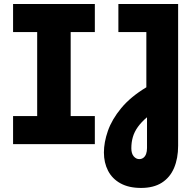

<svg xmlns="http://www.w3.org/2000/svg" viewBox="-20 -720 971 959"><path d="M45.3 0V-140.3H165.7V-559.7H45.3V-700H453.7V-559.7H333V-140.3H453.7V0ZM684.3 218.7Q623.7 218.7 582.2 196Q540.7 173.3 519.8 133Q499 92.7 499 41.7Q499 -9.3 519 -66.5Q539 -123.7 585.5 -180Q632 -236.3 711 -284V-559.7H571.3V-700H869.7V8Q869.7 71 849.5 118.7Q829.3 166.3 788.3 192.5Q747.3 218.7 684.3 218.7ZM675.3 74.7Q687.7 74.7 696.5 67.8Q705.3 61 709.8 48.7Q714.3 36.3 714.3 19.3V-134.3Q686.7 -111 669 -86.5Q651.3 -62 643.7 -35.8Q636 -9.7 636 20.7Q636 46.7 647.8 60.7Q659.7 74.7 675.3 74.7Z"/></svg>

Font: MuseoModerno Thin
Style: Regular
Weight: 100
Designer: Pablo Cosgaya, Héctor Gatti, Marcela Romero, and the Authors of The MuseoModerno Project.
Foundry: Omnibus-Type Team
Version: Version 1.003